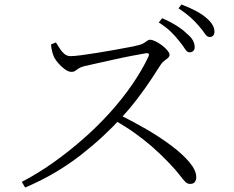

<svg xmlns="http://www.w3.org/2000/svg" viewBox="-20 -833 1040 855"><path d="M824 -600Q813 -600 803.5 -615.5Q794 -631 778 -650Q762 -671 741 -691.5Q720 -712 687 -733L702 -752Q739 -736 766.5 -718.5Q794 -701 811 -684Q831 -668 839 -653Q847 -638 847 -623Q847 -612 840.5 -606Q834 -600 824 -600ZM77 -23Q148 -60 216.5 -108.5Q285 -157 349.5 -213.5Q414 -270 469.5 -331.5Q525 -393 569 -457Q613 -521 642 -583Q648 -598 630 -596Q601 -591 562 -583.5Q523 -576 483.5 -567Q444 -558 409.5 -550.5Q375 -543 354 -538Q339 -534 330.5 -528.5Q322 -523 315.5 -518Q309 -513 298 -513Q285 -513 269.5 -524Q254 -535 241 -550Q228 -565 222 -576Q218 -584 213.5 -599Q209 -614 207 -635L229 -644Q237 -632 245.5 -618Q254 -604 266 -593.5Q278 -583 294 -583Q310 -583 340.5 -587Q371 -591 409 -597Q447 -603 485.5 -610Q524 -617 556 -623Q588 -629 604 -634Q615 -637 622 -642Q629 -647 635.5 -651.5Q642 -656 648 -656Q658 -656 672.5 -649Q687 -642 701.5 -631Q716 -620 725.5 -608.5Q735 -597 735 -590Q735 -581 728 -575Q721 -569 711.5 -562Q702 -555 695 -544Q678 -517 651.5 -477Q625 -437 591 -392.5Q557 -348 517 -305Q482 -267 438 -226Q394 -185 341 -143.5Q288 -102 225.5 -65Q163 -28 92 2ZM826 -14Q814 -14 804 -24.5Q794 -35 778 -56Q762 -77 733 -107Q695 -147 657 -180Q619 -213 578 -242Q537 -271 489 -298L509 -323Q571 -293 632 -257.5Q693 -222 743.5 -184Q794 -146 824 -110Q854 -74 854 -44Q854 -31 847.5 -22.5Q841 -14 826 -14ZM913 -668Q902 -668 892 -683.5Q882 -699 865 -718Q849 -737 828.5 -755.5Q808 -774 775 -796L788 -813Q825 -799 853 -784Q881 -769 898 -754Q918 -737 926.5 -722Q935 -707 935 -692Q935 -680 929 -674Q923 -668 913 -668Z"/></svg>

Font: Noto Serif SC ExtraLight Light
Style: Regular
Weight: 300
Version: Version 2.002-H1;hotconv 1.1.0;makeotfexe 2.6.0